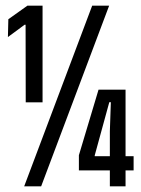

<svg xmlns="http://www.w3.org/2000/svg" viewBox="-20 -659 498 679"><path d="M71 -297 70.5 -571.5H67L8 -528L9.5 -591L77 -639H130.5V-297ZM65.5 0 306 -639H366L125.5 0ZM368.5 0V-195L372 -297.5H366.5L315 -109.5V-93L286.5 -106.5H452.5V-56.5H259V-110L328.5 -342H424V0Z"/></svg>

Font: Anek Tamil Condensed Medium
Style: Regular
Weight: 500
Width: 3
Designer: Aadarsh Rajan (Tamil), Yesha Goshar (Latin)
Foundry: Ek Type
Version: Version 1.003